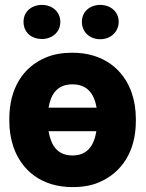

<svg xmlns="http://www.w3.org/2000/svg" viewBox="-20 -753 595 783"><path d="M18 -259C18 -220 24 -186 35 -153C68 -59 148 10 276 10C317 10 353 4 385 -10C476 -49 534 -135 534 -259V-269C534 -308 528 -342 517 -375C484 -469 403 -538 275 -538C235 -538 198 -532 166 -518C75 -480 18 -393 18 -269ZM76 -664C76 -620 109 -594 151 -594C192 -594 226 -621 226 -664C226 -706 192 -733 151 -733C110 -733 76 -707 76 -664ZM178 -218H373C364 -162 338 -119 276 -119C214 -119 188 -160 178 -218ZM178 -314C187 -367 212 -409 275 -409C338 -409 364 -369 374 -314ZM314 -664C314 -621 347 -593 389 -593C430 -593 464 -622 464 -664C464 -706 430 -733 389 -733C348 -733 314 -707 314 -664Z"/></svg>

Font: Asimov Pro
Style: Blk
Weight: 900
Designer: Google
Version: Version 2.000980; 2014